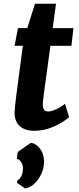

<svg xmlns="http://www.w3.org/2000/svg" viewBox="-20 -712 434 1059"><path d="M168 9.5Q118.5 9.5 89.5 -16Q60.5 -41.5 60.5 -90.5Q60.5 -98.5 63 -126Q65.5 -153.5 69 -179.5L106 -459.5H60.5L79 -557H130.5L173 -691.5H289L270.5 -557H385L374 -459.5H258Q244.5 -358 236 -296.8Q227.5 -235.5 223.2 -203Q219 -170.5 217.5 -156.5Q216 -142.5 216 -135Q216 -117.5 222.5 -107.2Q229 -97 248 -97Q258.5 -97 275.8 -103.5Q293 -110 310.2 -119.8Q327.5 -129.5 338.5 -139.5L361 -65.5Q328.5 -37 276.5 -13.8Q224.5 9.5 168 9.5ZM118.5 327.5 73.5 296 75.5 284Q89 275 97.5 260Q106 245 106.5 216.5Q106.5 197.5 96.8 182.2Q87 167 73 164.5L78 126L151 75Q182.5 81.5 202.8 111Q223 140.5 223 178Q223 214 208.2 246.5Q193.5 279 169.8 301Q146 323 118.5 327.5Z"/></svg>

Font: Merriweather Sans Italic
Style: Bold
Weight: 700
Italic angle: -7.5°
Designer: Eben Sorkin
Foundry: Eben Sorkin
Version: Version 1.008; ttfautohint (v1.7.19-72a1) -l 8 -r 50 -G 200 